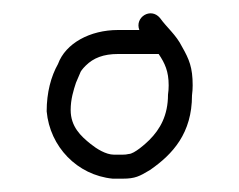

<svg xmlns="http://www.w3.org/2000/svg" viewBox="-20 -684 358 288"><path d="M189 -639H157C115.1 -639 78.3 -619.1 67 -588C56.5 -569.5 50 -545.1 50 -517C54.8 -464 95.7 -421.3 149 -416H164C182.8 -416 189.3 -419.6 205 -429C239.4 -452.8 268 -484.4 268 -541C268.7 -546.3 269 -551.3 269 -556C269 -582.7 263.8 -595.1 253 -614C244 -632 230.6 -642.2 220 -657C206.1 -673.6 181.7 -658 189 -639ZM233 -556C233 -551.3 232.7 -546.7 232 -542C232 -511 220.2 -490.2 204 -474C198.9 -468.9 181.4 -453 173 -453C170.3 -452.3 167.3 -452 164 -452H151C138.8 -452 124.8 -460.9 116 -468C101.1 -479.9 86 -494.1 86 -519C86 -535.2 90.3 -548.8 94 -560L100 -574C100.7 -576.7 103.5 -580.5 108.5 -585.5C120.1 -597.1 135.3 -603 157 -603H218C227.4 -589 233 -577 233 -556Z"/></svg>

Font: HoneyBee
Style: Lit
Weight: 300
Foundry: Cannot Into Space Fonts
Version: Version 0.89